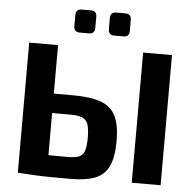

<svg xmlns="http://www.w3.org/2000/svg" viewBox="-59 -947 1019 1014"><g transform="rotate(5 450.5 -440.0)"><path d="M326 -433Q421 -433 476 -412.5Q531 -392 554 -344Q577 -296 577 -212Q577 -126 554 -78Q531 -30 481.5 -11Q432 8 352 8Q289 8 242.5 7.5Q196 7 157 5Q118 3 76 0L90 -109Q114 -108 177 -107Q240 -106 326 -106Q366 -106 387 -114.5Q408 -123 416 -147.5Q424 -172 424 -216Q424 -260 416.5 -284.5Q409 -309 388 -319.5Q367 -330 326 -330H89V-433ZM225 -690V0H72V-690ZM829 -690V0H676V-690ZM565 -888Q596 -888 596 -856V-797Q596 -766 565 -766H516Q485 -766 485 -797V-856Q485 -888 516 -888ZM382 -888Q413 -888 413 -856V-797Q413 -766 382 -766H333Q302 -766 302 -797V-856Q302 -888 333 -888Z"/></g></svg>

Font: Exo 2
Style: Bold
Weight: 700
Designer: Natanael Gama
Foundry: Natanael Gama
Version: Version 2.010